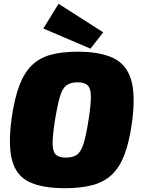

<svg xmlns="http://www.w3.org/2000/svg" viewBox="-20 -976 740 1010"><path d="M389 -704Q503 -704 573 -672Q643 -640 668.5 -560.5Q694 -481 675 -337Q661 -231 634.5 -162Q608 -93 566 -55Q524 -17 463.5 -1.5Q403 14 322 14Q203 14 134.5 -18.5Q66 -51 44 -131Q22 -211 41 -353Q56 -458 82 -526.5Q108 -595 149 -634Q190 -673 249 -688.5Q308 -704 389 -704ZM387 -543Q351 -543 329.5 -527Q308 -511 295 -467Q282 -423 268 -337Q256 -258 257 -217Q258 -176 275 -161.5Q292 -147 327 -147Q365 -147 386 -163Q407 -179 420.5 -223.5Q434 -268 447 -353Q459 -432 458 -472.5Q457 -513 440 -528Q423 -543 387 -543ZM288 -956 523 -806 456 -720 208 -826Z"/></svg>

Font: Exo 2 Black
Style: Italic
Weight: 900
Italic angle: -8°
Designer: Natanael Gama
Foundry: Natanael Gama
Version: Version 2.010